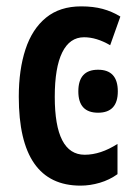

<svg xmlns="http://www.w3.org/2000/svg" viewBox="-20 -573 419 603"><path d="M233 10Q39 10 39 -269Q39 -354 60 -418Q81 -482 124.5 -517.5Q168 -553 235 -553Q273 -553 302.5 -545Q332 -537 358 -521L326 -431Q283 -456 244 -456Q199 -456 175.5 -408.5Q152 -361 152 -269Q152 -87 246 -87Q296 -87 349 -121V-26Q324 -8 293.5 1Q263 10 233 10ZM288 -354Q350 -354 350 -286Q350 -219 288 -219Q226 -219 226 -286Q226 -354 288 -354Z"/></svg>

Font: Noto Sans ExtraCondensed SemiBold
Style: Regular
Weight: 600
Width: 2
Designer: Monotype Design Team
Foundry: Monotype Imaging Inc.
Version: Version 2.013; ttfautohint (v1.8.4.7-5d5b)